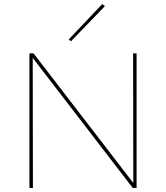

<svg xmlns="http://www.w3.org/2000/svg" viewBox="-20 -919 813 939"><path d="M327 -717 316 -726 480 -899 493 -889ZM648 -658V0H629L140 -636L141 0H124V-658H144L632 -24L631 -658Z"/></svg>

Font: Ysabeau Infant Thin
Style: Regular
Weight: 200
Designer: Christian Thalmann (Catharsis Fonts)
Version: Version 0.003